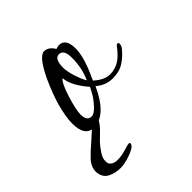

<svg xmlns="http://www.w3.org/2000/svg" viewBox="-149 -325 563 563"><g transform="rotate(-45 132.5 -43.5)"><path d="M63 18Q26 18 26 -36Q26 -50 29 -67Q32 -84 37 -103Q47 -138 67 -182Q97 -244 117 -244Q136 -244 148 -223Q156 -226 161 -226Q189 -226 189 -184Q189 -166 182 -142Q175 -118 158 -82Q183 -59 207 -59Q226 -59 243 -68.5Q260 -78 281 -106Q283 -108 287 -108Q290 -108 290 -102Q290 -96 285 -89Q272 -72 252.5 -58.5Q233 -45 204 -45Q175 -45 152 -65Q114 18 63 18ZM146 -95Q154 -113 158 -132Q162 -151 162 -173Q162 -207 142 -207Q123 -207 123 -170Q123 -154 130.5 -131Q138 -108 146 -95ZM81 -10Q95 -10 116 -37Q125 -48 131 -59.5Q137 -71 139 -75Q124 -92 113 -111Q102 -130 100 -150Q88 -140 75 -98Q62 -56 62 -37Q62 -10 81 -10ZM35 157Q13 157 -5 148Q-23 139 -25 114Q-25 93 -9 76Q7 59 24 45Q50 22 61 11.5Q72 1 76 -2Q80 -5 84 -5Q94 -5 96 -3Q86 19 72.5 33Q59 47 46 59Q34 72 25 86.5Q16 101 17 112Q16 122 24 128Q32 134 44 134Q62 134 79 128.5Q96 123 102 123Q106 123 106 126Q106 134 93 141Q80 148 63.5 152.5Q47 157 35 157Z"/></g></svg>

Font: Lavishly Yours
Style: Regular
Weight: 400
Designer: Robert E. Leuschke
Foundry: Robert E. Leuschke
Version: Version 1.010; ttfautohint (v1.8.3)